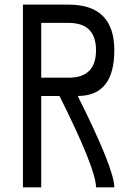

<svg xmlns="http://www.w3.org/2000/svg" viewBox="-20 -801 587 821"><path d="M78.1 0V-781.2H273.4Q468.8 -781.2 468.8 -585.9Q468.8 -390.6 312.5 -390.6Q468.8 -78.1 468.8 0H390.6Q390.6 -78.1 234.4 -390.6H156.2V0ZM156.2 -468.8H273.4Q390.6 -468.8 390.6 -585.9Q390.6 -703.1 273.4 -703.1H156.2Z"/></svg>

Font: Luculent
Style: Regular
Weight: 400
Monospace: yes
Designer: Andrew Kensler
Version: Version 1.0.0-845fa02f9341